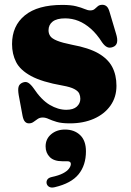

<svg xmlns="http://www.w3.org/2000/svg" viewBox="-20 -514 561 821"><path d="M263.5 -44.5Q293.5 -44.5 308.5 -58.2Q323.5 -72 323.5 -91.5Q323.5 -103.5 318.8 -114Q314 -124.5 297.8 -133.2Q281.5 -142 248 -148Q159.5 -163.5 112.8 -189Q66 -214.5 48.8 -248.8Q31.5 -283 31.5 -325.5Q31.5 -403.5 86.2 -448.2Q141 -493 246.5 -493Q283.5 -493 305.8 -487.2Q328 -481.5 341.8 -475.5Q355.5 -469.5 366 -469.5Q378 -469.5 384.8 -475.5Q391.5 -481.5 398.5 -487.5Q405.5 -493.5 418 -493.5Q428 -493.5 435.8 -487Q443.5 -480.5 448.5 -463L476 -370.5Q483.5 -347 480.5 -332.8Q477.5 -318.5 463 -313Q448.5 -307.5 437.8 -312.8Q427 -318 416.5 -333Q394 -368.5 368.5 -391Q343 -413.5 315.8 -424.5Q288.5 -435.5 258.5 -435.5Q223 -435.5 205.2 -421.8Q187.5 -408 187.5 -384.5Q187.5 -370.5 194.8 -359.8Q202 -349 224 -340Q246 -331 288.5 -322.5Q359.5 -309.5 400.8 -285.8Q442 -262 460 -227.5Q478 -193 478 -147Q478 -98.5 452.2 -62.2Q426.5 -26 381.5 -6.2Q336.5 13.5 279 13.5Q243 13.5 222.2 7.2Q201.5 1 188.2 -5.2Q175 -11.5 162.5 -11.5Q150 -11.5 141 -5.2Q132 1 123.5 7.2Q115 13.5 103.5 13.5Q93.5 13.5 86.8 6.2Q80 -1 76.5 -18.5L60 -107.5Q56 -131.5 59.5 -143.2Q63 -155 76 -160.5Q90 -166.5 100.8 -160Q111.5 -153.5 123 -137.5Q157 -86.5 192.8 -65.5Q228.5 -44.5 263.5 -44.5ZM246.5 175.5Q210.5 175.5 192.8 157.5Q175 139.5 175 112Q175 80 198.8 60Q222.5 40 258 40Q298 40 322.8 63.8Q347.5 87.5 347.5 133Q347.5 192.5 316 231.2Q284.5 270 214 286.5Q199.5 290 190.8 285.2Q182 280.5 179.5 271Q177.5 261.5 182.5 253.8Q187.5 246 201 243Q231.5 236.5 249.2 227.2Q267 218 275 207Q283 196 283 187Q283 175.5 267.5 175.5Z"/></svg>

Font: Fraunces ExtraBold
Style: Regular
Weight: 800
Version: Version 1.000;[b76b70a41]